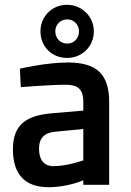

<svg xmlns="http://www.w3.org/2000/svg" viewBox="-20 -772 547 802"><path d="M328 -102C328 -102 261 -78 204 -78C162 -78 143 -106 143 -151C143 -196 166 -218 212 -222L328 -233ZM436 -346C436 -460 386 -511 264 -511C172 -511 63 -485 63 -485L67 -408C67 -408 188 -418 255 -418C304 -418 328 -401 328 -346V-310L199 -299C92 -290 34 -254 34 -148C34 -44 84 10 183 10C264 10 328 -19 328 -19V0H436V-346ZM211 -641C211 -669 232 -691 261 -691C289 -691 310 -669 310 -641C310 -612 289 -590 261 -590C232 -590 211 -612 211 -641ZM149 -641C149 -577 197 -530 260 -530C322 -530 372 -577 372 -641C372 -703 322 -752 260 -752C197 -752 149 -703 149 -641Z"/></svg>

Font: RazerF5 SemiBold
Style: Regular
Weight: 600
Foundry: Razer Inc.
Version: Version 2